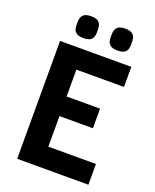

<svg xmlns="http://www.w3.org/2000/svg" viewBox="-168 -1027 908 1122"><g transform="rotate(20 286.5 -465.5)"><path d="M522 -733V-608H226V-441H434V-319H226V-129H522V0H79V-733ZM201 -795Q168 -795 153.5 -808Q139 -821 138 -846Q137 -863 138 -880Q139 -904 153.5 -917.5Q168 -931 201 -931Q234 -931 248.5 -917.5Q263 -904 264 -880Q265 -863 264 -846Q263 -821 248.5 -808Q234 -795 201 -795ZM413 -795Q380 -795 365.5 -808Q351 -821 350 -846Q349 -863 350 -880Q351 -904 365.5 -917.5Q380 -931 413 -931Q446 -931 460.5 -917.5Q475 -904 476 -880Q477 -863 476 -846Q475 -821 460.5 -808Q446 -795 413 -795Z"/></g></svg>

Font: Kreadon
Style: Bold
Weight: 700
Designer: Reiya WATANABE
Foundry: StudioGnu
Version: Version 1.003; ttfautohint (v1.8.4.7-5d5b);gftools[0.9.32]